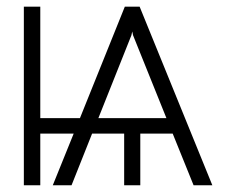

<svg xmlns="http://www.w3.org/2000/svg" viewBox="-20 -550 704 570"><path d="M492.7 -153.3H396.5V0H348.6V-153.3H253.4L192.4 0H136.7L198.7 -153.3H99.6V0H50.8V-530.3H99.6V-199.2H217.3L350.6 -530.3H394.5L610.4 0H554.7ZM474.1 -199.2 375 -445.3 372.6 -456.5 370.1 -445.3 272 -199.2Z"/></svg>

Font: Pretendard JP ExtraLight
Style: Regular
Weight: 200
Designer: Base glyphs from Inter by Rasmus Andersson; Hangeul glyphs from Noto Sans CJK(Source Han Sans) by Jang Soo-young and Kan
Foundry: Kil Hyung-jin
Version: Version 1.309